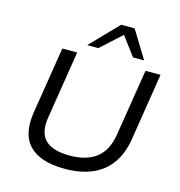

<svg xmlns="http://www.w3.org/2000/svg" viewBox="-133 -1059 1112 1186"><g transform="rotate(15 423.0 -466.0)"><path d="M388 9Q307 9 250 -10Q193 -29 159 -65Q125 -101 114 -154Q103 -207 113 -274L182 -705H277L208 -271Q192 -171 240 -124.5Q288 -78 395 -78Q505 -78 567 -127Q629 -176 645 -276L714 -705H810L742 -276Q727 -181 681.5 -117.5Q636 -54 562 -22.5Q488 9 388 9ZM325 -765 495 -941H581L689 -765H618L528 -885L396 -765Z"/></g></svg>

Font: Nunito Sans 7pt SemiExpanded
Style: Italic
Weight: 400
Width: 6
Italic angle: -9°
Designer: Vernon Adams
Foundry: Vernon Adams
Version: Version 3.101;gftools[0.9.27]